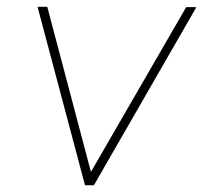

<svg xmlns="http://www.w3.org/2000/svg" viewBox="-20 -549 627 569"><path d="M249.5 -39.6 531.7 -527.8H562L258.3 0H231.9L91.3 -528.8H120.1Z"/></svg>

Font: TypoPRO Roboto Mono
Style: Italic
Weight: 250
Designer: Google
Version: Version 2.000986; 2015; ttfautohint (v1.3)